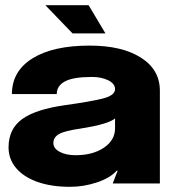

<svg xmlns="http://www.w3.org/2000/svg" viewBox="-20 -708 660 741"><path d="M13 -139Q13 -210 65 -248Q117 -286 230 -302Q324 -315 374 -327Q424 -339 424 -364Q424 -385 398 -398Q372 -411 335 -411Q263 -411 231 -394Q199 -377 199 -345H26Q26 -433 105 -482.5Q184 -532 326 -532Q451 -532 524 -485.5Q597 -439 597 -358V0H415L434 -49H430Q405 -21 354 -4Q303 13 250 13Q178 13 124.5 -6Q71 -25 42 -59.5Q13 -94 13 -139ZM272 -109Q338 -109 381 -138Q424 -167 424 -213V-251Q399 -229 292 -212Q229 -203 207.5 -190.5Q186 -178 186 -156Q186 -135 210.5 -122Q235 -109 272 -109ZM260 -579 155 -688H322L387 -579Z"/></svg>

Font: Non Bureau Extended
Style: Bold
Weight: 700
Width: 7
Designer: Jona Saucedo
Foundry: Non Foundry
Version: Version 1.000; ttfautohint (v1.8.4)